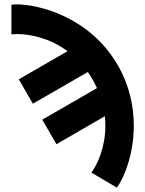

<svg xmlns="http://www.w3.org/2000/svg" viewBox="-20 -756 671 887"><path d="M240.7 -89.8 464.4 -219.2C465.8 -204.1 466.8 -189.5 466.8 -175.3C466.8 -78.1 432.1 0.5 402.3 41.5L520 110.8C552.7 66.9 598.1 -42.5 598.1 -175.3C598.1 -262.7 579.1 -359.9 523.9 -455.1C396.5 -675.8 162.6 -735.8 56.2 -735.8C46.9 -735.8 39.1 -734.9 32.7 -734.4V-597.2C40.5 -597.7 49.8 -598.6 59.1 -598.6C120.1 -598.6 210 -580.1 292 -519.5L66.9 -389.6L131.8 -276.9L385.7 -423.3C393.6 -412.1 400.9 -400.4 408.2 -387.7C415.5 -375 422.4 -361.8 428.2 -349.1L175.3 -203.1Z"/></svg>

Font: Giphurs ExtraBold
Style: Regular
Weight: 800
Version: Version 1.000